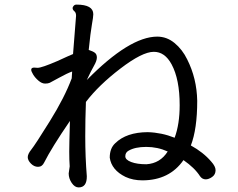

<svg xmlns="http://www.w3.org/2000/svg" viewBox="-20 -775 1040 838"><path d="M619.1 -58.1Q679.2 -62 711.9 -113.8Q668 -133.8 618.2 -133.8Q569.3 -133.8 541 -117.2Q526.9 -109.4 526.9 -92.8Q526.9 -77.6 552.5 -67.9Q578.1 -58.1 619.1 -58.1ZM323.2 43Q306.2 43 293 23.4Q279.8 3.9 279.8 -18.1L284.2 -48.8Q282.2 -76.7 282.2 -113.8Q282.2 -143.6 285.2 -247.1Q205.1 -129.9 172.9 -65.9Q164.1 -46.9 146 -46.9Q128.9 -46.9 115 -61Q101.1 -75.2 101.1 -89.1Q101.1 -103 116.9 -122.6Q132.8 -142.1 197.5 -246.1Q262.2 -350.1 293 -433.1L294.9 -462.9Q272.9 -455.1 238.5 -436Q204.1 -417 197 -413.6Q189.9 -410.2 176.8 -410.2Q162.6 -410.2 147.7 -423.1Q132.8 -436 124.5 -450Q116.2 -463.9 116.2 -470.2Q116.2 -480 128.9 -480L144 -479Q162.1 -479 231 -508.8Q282.7 -532.7 298.8 -539.1L312 -706.1Q312 -714.8 309.6 -719.5Q307.1 -724.1 302 -728.5Q296.9 -732.9 296.9 -741.2Q301.8 -755.4 314 -754.9Q387.2 -754.9 387.2 -712.9Q387.2 -701.7 381.1 -667.7Q375 -633.8 367.2 -557.1Q385.3 -551.3 394 -544.7Q402.8 -538.1 402.8 -523.9Q402.8 -509.8 390.4 -488.3Q377.9 -466.8 358.9 -425.8Q544.9 -614.7 666 -615.2Q708 -615.2 741.9 -587.2Q775.9 -559.1 796.9 -516.1Q838.9 -433.1 840.8 -335Q840.8 -211.9 813 -140.1Q867.2 -110.4 901.9 -69.8Q920.9 -48.8 920.9 -32.2Q920.9 -13.2 906 -2.7Q891.1 7.8 877.9 7.8Q862.8 7.8 853 -5.9Q830.1 -42 780.8 -76.2Q719.7 11.7 602.1 12.2Q560.1 12.2 527.8 -2.9Q466.8 -32.7 459 -86.9Q459 -127.9 482.9 -149.9Q531.7 -197.8 625 -198.2Q686 -196.3 742.2 -173.8Q764.2 -232.9 764.2 -315.9Q764.2 -428.7 729 -494.1Q699.2 -549.3 650.9 -548.8Q601.1 -548.8 505.6 -475.8Q410.2 -402.8 355 -330.1Q352.1 -253.9 352.1 -180.2Q352.1 -89.4 358.9 -5.9Q359.4 43 323.2 43Z"/></svg>

Font: LXGW WenKai Screen R
Style: Regular
Weight: 400
Designer: Fontworks Inc.
Version: Version 1.235;May 31, 2022